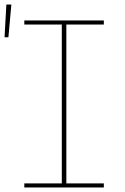

<svg xmlns="http://www.w3.org/2000/svg" viewBox="-32 -825 552 845"><path d="M75 0V-18H240V-717H75V-735H425V-717H260V-18H425V0ZM-12 -661 -4 -805H18L5 -661Z"/></svg>

Font: Iosevka Curly Slab Thin
Style: Regular
Weight: 100
Monospace: yes
Designer: Belleve Invis
Foundry: Belleve Invis
Version: Version 22.1.2; ttfautohint (v1.8.4)